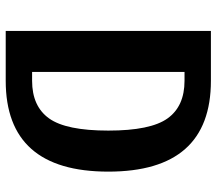

<svg xmlns="http://www.w3.org/2000/svg" viewBox="-62 -678 740 655"><g transform="rotate(90 307.5 -350.0)"><path d="M85 0V-700H255Q565 -700 565 -350Q565 0 255 0ZM225 -90H255Q342 -90 383.5 -148Q425 -206 425 -350Q425 -494 383.5 -552Q342 -610 255 -610H225Z"/></g></svg>

Font: Scada
Style: Bold
Weight: 700
Designer: Jovanny Lemonad
Foundry: Jovanny Lemonad
Version: Version 4.100;PS 004.100;hotconv 1.0.88;makeotf.lib2.5.64775